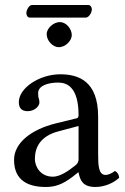

<svg xmlns="http://www.w3.org/2000/svg" viewBox="-20 -735 497 765"><path d="M322 -665C335 -665 346 -686 346 -698C346 -704 342 -715 332 -715H107C96 -715 85 -695 85 -683C85 -676 89 -665 98 -665ZM293 -233V-101C293 -88 287 -81 279 -75C253 -54 219 -31 191 -31C141 -31 119 -71 119 -102C119 -147 140 -193 214 -212ZM293 -48C299 -17 309.6 10 360 10C398.3 10 434.3 -7 455 -27C453.3 -39.3 449.3 -47.7 438 -54C430.5 -47.8 413.7 -38 401 -38C372 -38 371 -77 371 -123V-270C371 -412 293 -439 220 -439C138 -439 55 -385 55 -328C55 -304 67 -292 90 -292C119 -292 137 -313 137 -326C137 -333 136 -340 134 -344C133 -347 132 -353 132 -364C132 -395 174 -406 212 -406C246 -406 293 -389 293 -276C293 -269 290 -265 287 -264L201 -243C105 -219 36 -166 36 -98C36 -16 92 10 162 10C196.8 10 227 2 271 -32L291 -48ZM166 -599C166 -573 190 -547 214 -547C242 -547 266 -573.9 266 -595C266 -619 245 -647 218 -647C194 -647 166 -623 166 -599Z"/></svg>

Font: Libertinus Serif
Style: Regular
Weight: 400
Designer: Philipp H. Poll
Foundry: Khaled Hosny
Version: Version 6.2